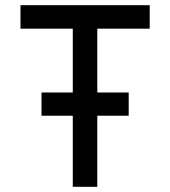

<svg xmlns="http://www.w3.org/2000/svg" viewBox="-20 -720 656 740"><path d="M140 -274V-363.5H476V-274ZM260.5 0V-609.5H59V-700H557V-609.5H355V0Z"/></svg>

Font: Overpass Mono Light Medium
Style: Regular
Weight: 500
Monospace: yes
Version: Version 4.000